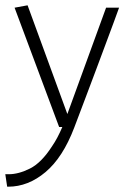

<svg xmlns="http://www.w3.org/2000/svg" viewBox="-31 -479 474 724"><path d="M-4 225 -11 178Q-8 178 -4.5 178Q-1 178 2 178Q39 178 82 156.5Q125 135 165 73Q176 57 185.5 39Q195 21 204 0H192L24 -450L73 -459L223 -49L369 -450H418Q411 -430 398.5 -396.5Q386 -363 369.5 -318.5Q353 -274 333.5 -222Q314 -170 292.5 -113Q271 -56 249 2Q206 115 140.5 170Q75 225 0 225Q-1 225 -2 225Q-3 225 -4 225Z"/></svg>

Font: Ancizar Sans Thin
Style: Regular
Weight: 100
Designer: Cesar Puertas, Viviana Monsalve, Julian Moncada, Julian Prieto, Jose Castro, Mariel Hernandez, Felipe Aragon, Sara Alarc
Version: Version 8.100